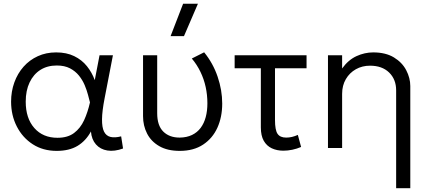

<svg xmlns="http://www.w3.org/2000/svg" viewBox="-20 -774 2243 1004"><path d="M276.5 15Q205 15 151.5 -19.5Q98 -54 68 -112.5Q38 -171 38 -242.5Q38 -296 55 -343Q72 -390 103.2 -425.2Q134.5 -460.5 177.8 -480.2Q221 -500 273.5 -500Q328 -500 368 -480.5Q408 -461 434.5 -428Q461 -395 475.5 -355L500.5 -485H570.5L527 -260Q514 -193.5 513.5 -150.8Q513 -108 524 -85.8Q535 -63.5 557.8 -58Q580.5 -52.5 613.5 -61L623.5 2.5Q578.5 19 541.5 13Q504.5 7 481.8 -18.8Q459 -44.5 455.5 -86.5Q429 -37.5 385.5 -11.2Q342 15 276.5 15ZM280.5 -53.5Q334 -53.5 367.2 -78.5Q400.5 -103.5 419.8 -145.5Q439 -187.5 450.5 -238.5Q446.5 -254 440.2 -278Q434 -302 422.8 -328.8Q411.5 -355.5 392.8 -378.8Q374 -402 345.8 -416.8Q317.5 -431.5 277 -431.5Q227.5 -431.5 191.2 -408.5Q155 -385.5 134.8 -343Q114.5 -300.5 114.5 -242.5Q114.5 -155.5 159.5 -104.5Q204.5 -53.5 280.5 -53.5Z M920 15Q855.5 15 812.8 -9.8Q770 -34.5 749 -75.8Q728 -117 728 -166.5V-485H802V-182Q802 -117.5 833.8 -86Q865.5 -54.5 919.5 -54.5Q956.5 -55 984 -68.2Q1011.5 -81.5 1029.2 -105.2Q1047 -129 1055.8 -161.8Q1064.5 -194.5 1064.5 -234Q1064.5 -277.5 1055.5 -319Q1046.5 -360.5 1028.2 -398.2Q1010 -436 983 -468L1047.5 -500.5Q1094 -443.5 1118 -373Q1142 -302.5 1142 -232.5Q1142 -162 1116.8 -106.2Q1091.5 -50.5 1042 -17.8Q992.5 15 920 15ZM872 -585 937.5 -754.5H1015L942 -585Z M1462 14Q1428 14 1401.2 1.5Q1374.5 -11 1359.2 -37.8Q1344 -64.5 1344 -108V-417H1207V-485H1583V-417H1418V-146.5Q1418 -93.5 1431.5 -74Q1445 -54.5 1476.5 -54.5Q1492 -54.5 1506.8 -58Q1521.5 -61.5 1537.5 -68.5L1554.5 -5.5Q1532.5 4 1508.5 9Q1484.5 14 1462 14Z M2051.5 210V-301.5Q2051.5 -359 2014.8 -394.8Q1978 -430.5 1915 -430.5Q1874 -430.5 1841 -412Q1808 -393.5 1788.5 -360.2Q1769 -327 1769 -283V0H1695V-485H1769V-416Q1801.5 -461 1844.2 -480.5Q1887 -500 1931.5 -500Q1996.5 -500 2039.8 -473.8Q2083 -447.5 2104.2 -406.8Q2125.5 -366 2125.5 -324V210Z"/></svg>

Font: Geologica Cursive ExtraLight
Style: Regular
Weight: 250
Designer: Sindre Bremnes, Frode Helland
Foundry: Monokrom Skriftforlag AS
Version: Version 1.010;gftools[0.9.28]